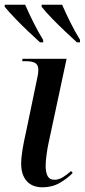

<svg xmlns="http://www.w3.org/2000/svg" viewBox="-27 -786 360 816"><path d="M154 10Q110 10 86.5 -16.5Q63 -43 63 -90Q63 -117 69 -152.5Q75 -188 83 -222L131 -453Q136 -474 136 -489Q136 -510 123 -518Q110 -526 81 -526H67L69 -536H256L180 -181Q175 -159 171 -129.5Q167 -100 167 -82Q167 -53 175.5 -37.5Q184 -22 204 -22Q223 -22 240.5 -33Q258 -44 275 -59L282 -51Q260 -28 227.5 -9Q195 10 154 10ZM143 -606Q121 -626 93.5 -652Q66 -678 39.5 -705.5Q13 -733 -7 -757V-766H80Q94 -733 115 -691Q136 -649 156 -617L157 -606ZM300 -606Q278 -626 250.5 -652Q223 -678 196.5 -705Q170 -732 150 -757V-766H237Q251 -733 272 -691Q293 -649 313 -617V-606Z"/></svg>

Font: Noto Serif Display SemiCondensed Medium
Style: Italic
Weight: 500
Width: 4
Italic angle: -12°
Designer: Monotype Design Team
Foundry: Monotype Imaging Inc.
Version: Version 2.009